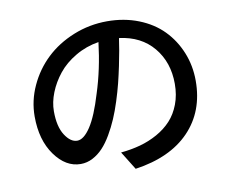

<svg xmlns="http://www.w3.org/2000/svg" viewBox="-79 -795 1114 927"><g transform="rotate(-10 478.0 -331.0)"><path d="M259.8 -150.9Q292 -150.9 325.7 -201.9Q359.4 -252.9 391.1 -358.9Q427.2 -470.7 442.9 -602.1Q381.3 -592.3 328.9 -561.5Q276.4 -530.8 243.2 -489.3Q210 -447.8 191.4 -401.1Q172.9 -354.5 172.9 -310.1Q172.9 -234.9 200 -192.9Q227.1 -150.9 259.8 -150.9ZM513.7 31.7 458 -58.1Q508.8 -63 553.5 -75.2Q598.1 -87.4 638.7 -110.1Q679.2 -132.8 708 -164.1Q736.8 -195.3 753.9 -240.2Q771 -285.2 771 -339.8Q771 -445.8 710.7 -518.3Q650.4 -590.8 543.9 -604Q539.6 -573.2 534.4 -543.9Q529.3 -514.6 520.3 -471.2Q511.2 -427.7 501.5 -388.9Q491.7 -350.1 477.3 -304.9Q462.9 -259.8 447 -222.9Q431.2 -186 410.4 -150.4Q389.6 -114.7 366.9 -90.6Q344.2 -66.4 316.2 -51.8Q288.1 -37.1 257.3 -37.1Q184.1 -37.1 130.6 -111.6Q77.1 -186 77.1 -301.3Q77.1 -378.9 110.4 -450.9Q143.6 -522.9 200 -576.4Q256.3 -629.9 335.2 -661.9Q414.1 -693.8 501 -693.8Q584.5 -693.8 654.8 -666Q725.1 -638.2 772.5 -589.8Q819.8 -541.5 846.4 -476.3Q873 -411.1 873 -336.9Q873 -187 779.8 -90.1Q686.5 6.8 513.7 31.7Z"/></g></svg>

Font: Karasuma Gothic
Style: Regular
Weight: 500
Designer: Rasmus Andersson / Ryoko Nishizuka
Foundry: Genbu
Version: Version 1.00